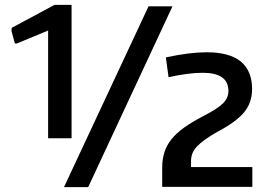

<svg xmlns="http://www.w3.org/2000/svg" viewBox="-20 -766 1104 786"><path d="M177 -641 49 -588H41L27 -639L28 -652L203 -746H273V-200H177ZM588 -740H686L341 0H242ZM644 -80Q644 -114 653 -142.5Q662 -171 682 -196Q702 -221 733.5 -243.5Q765 -266 809 -289Q840 -305 860.5 -318Q881 -331 893 -343Q905 -355 910 -367.5Q915 -380 915 -394Q915 -468 810 -468Q752 -468 670 -450L659 -531Q710 -542 750.5 -547Q791 -552 826 -552Q1012 -552 1012 -401Q1012 -346 979.5 -306.5Q947 -267 871 -227Q841 -210 820 -195Q799 -180 786 -166Q773 -152 767.5 -137.5Q762 -123 762 -107V-82H1013V-1H644Z"/></svg>

Font: EncodeSans
Style: Medium
Weight: 500
Designer: Pablo Impallari, Andres Torresi
Foundry: Pablo Impallari, Andres Torresi
Version: Version 1.000; ttfautohint (v1.4.1)